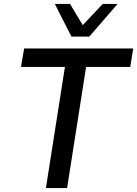

<svg xmlns="http://www.w3.org/2000/svg" viewBox="-20 -950 693 970"><path d="M212 0 308 -612H86L102 -705H653L638 -612H415L319 0ZM341 -765 257 -930H334L398 -823L499 -930H574L431 -765Z"/></svg>

Font: Nunito Sans 7pt SemiCondensed SemiBold
Style: Italic
Weight: 600
Width: 4
Italic angle: -9°
Designer: Vernon Adams
Foundry: Vernon Adams
Version: Version 3.101;gftools[0.9.27]